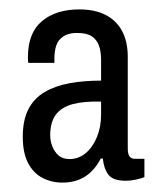

<svg xmlns="http://www.w3.org/2000/svg" viewBox="-20 -718 352 408"><path d="M112.3 -330Q89.5 -330 70.3 -340Q51 -349.9 39.7 -371.5Q28.4 -393 28.4 -427.1Q28.4 -462.9 40.3 -485.9Q52.2 -508.9 74.6 -522.2Q97 -535.5 127.6 -541.1Q158.3 -546.7 194.8 -546.7V-590.2Q194.8 -609 190.1 -621.6Q185.4 -634.2 174.6 -641.1Q163.9 -648 143.8 -648Q125.6 -648 114.5 -640.6Q103.5 -633.2 99.5 -621.1Q95.6 -609.1 95.6 -594.8V-584.4H40.4Q39.4 -586.8 39.4 -590.3Q39.4 -593.8 39.4 -596.8Q39.4 -648.2 69.2 -673.1Q98.9 -698 148.6 -698Q181.2 -698 204 -686.5Q226.9 -675 239.2 -652.5Q251.5 -629.9 251.5 -596.8V-402.5Q251.5 -390.6 255.3 -385.6Q259.1 -380.5 266.7 -380.5H286.9V-341.5Q277 -338 267.3 -336Q257.6 -333.9 246.9 -333.9Q220.1 -333.9 210.4 -346.8Q200.6 -359.8 198.5 -381.1H194Q181.5 -356.4 161.4 -343.2Q141.3 -330 112.3 -330ZM127.6 -380Q146.9 -380 162.1 -392.6Q177.2 -405.3 186 -426.8Q194.8 -448.3 194.8 -474V-502.1Q158.5 -503.1 134.4 -496.7Q110.4 -490.2 98.5 -474.1Q86.7 -458.1 86.7 -430.4Q86.7 -418.6 91.1 -407.2Q95.5 -395.8 104.1 -387.9Q112.8 -380 127.6 -380Z"/></svg>

Font: Archivo SemiBold Condensed
Style: Regular
Weight: 600
Width: 3
Version: Version 2.001